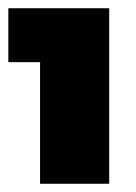

<svg xmlns="http://www.w3.org/2000/svg" viewBox="-21 -721 327 461"><path d="M-1 -571.8V-701.2H241.2V-279.8H75.2V-571.8Z"/></svg>

Font: Trueno UltraBlack
Style: Regular
Weight: 950
Designer: Julieta Ulanovsky
Foundry: Julieta Ulanovsky
Version: Version 3.001b | FøM Fix